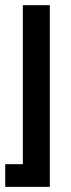

<svg xmlns="http://www.w3.org/2000/svg" viewBox="-26 -520 272 740"><path d="M-5.9 200.2V112.8H62V-500H166V200.2Z"/></svg>

Font: TASA Orbiter Deck Medium
Style: Regular
Weight: 500
Designer: Weizhong Zhang
Version: Version 1.000;Glyphs 3.1.2 (3151)